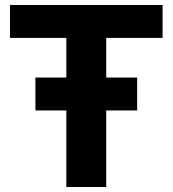

<svg xmlns="http://www.w3.org/2000/svg" viewBox="-20 -750 692 770"><path d="M122 -307V-439H246V-598H20V-730H632V-598H406V-439H530V-307H406V0H246V-307Z"/></svg>

Font: Freely
Style: Bold
Weight: 700
Designer: Kris Sowersby
Foundry: Klim Type Foundry
Version: Version 1.006;hotconv 1.0.113;makeotfexe 2.5.65598;200799169